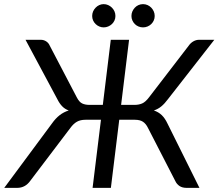

<svg xmlns="http://www.w3.org/2000/svg" viewBox="-48 -909 1056 929"><path d="M764.5 -429Q749 -408 733.2 -394.8Q717.5 -381.5 696.5 -374.5Q719 -367 734.8 -351.8Q750.5 -336.5 762.5 -311L917 0H855Q834 0 820.5 -9Q807 -18 800 -33.5L668 -290Q658 -310.5 643.5 -320Q629 -329.5 604.5 -329.5H529L488.5 0H400L440.5 -329.5H365.5Q341 -329.5 324.2 -320Q307.5 -310.5 292.5 -290L98 -33.5Q87 -18 71.2 -9Q55.5 0 35 0H-27.5L203 -311Q221 -336.5 240.8 -351.8Q260.5 -367 284.5 -374.5Q265.5 -381.5 252.8 -394.8Q240 -408 229.5 -429L75.5 -716.5H149Q163.5 -716.5 175.2 -709Q187 -701.5 192.5 -688.5L323.5 -438Q335 -415.5 349.5 -408.5Q364 -401.5 385 -401.5H449.5L488 -716.5H576.5L538 -401.5H603Q623.5 -401.5 639.8 -408.5Q656 -415.5 673 -438L865.5 -688.5Q874.5 -701.5 887.8 -709Q901 -716.5 915.5 -716.5H989ZM510.5 -831.5Q510.5 -820 506 -810Q501.5 -800 493.5 -792.5Q485.5 -785 475.2 -780.8Q465 -776.5 453.5 -776.5Q442.5 -776.5 432.5 -780.8Q422.5 -785 414.8 -792.5Q407 -800 402.5 -810Q398 -820 398 -831.5Q398 -843.5 402.5 -853.8Q407 -864 414.8 -872Q422.5 -880 432.5 -884.5Q442.5 -889 453.5 -889Q465 -889 475.2 -884.5Q485.5 -880 493.5 -872Q501.5 -864 506 -853.8Q510.5 -843.5 510.5 -831.5ZM700.5 -831.5Q700.5 -820 696 -810Q691.5 -800 683.8 -792.5Q676 -785 665.8 -780.8Q655.5 -776.5 644 -776.5Q632.5 -776.5 622.2 -780.8Q612 -785 604.5 -792.5Q597 -800 592.5 -810Q588 -820 588 -831.5Q588 -843.5 592.5 -853.8Q597 -864 604.5 -872Q612 -880 622.2 -884.5Q632.5 -889 644 -889Q655.5 -889 665.8 -884.5Q676 -880 683.8 -872Q691.5 -864 696 -853.8Q700.5 -843.5 700.5 -831.5Z"/></svg>

Font: Lato 2
Style: Italic
Weight: 400
Italic angle: -7°
Designer: Lukasz Dziedzic with Adam Twardoch and Botio Nikoltchev
Foundry: tyPoland Lukasz Dziedzic
Version: Version 2.015; 2015-08-06; http://www.latofonts.com/